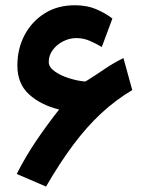

<svg xmlns="http://www.w3.org/2000/svg" viewBox="-20 -680 547 723"><path d="M202.6 -267.6Q133.3 -284.7 89.4 -324.7Q45.4 -364.7 45.4 -433.6Q45.4 -496.1 72.3 -547.4Q99.1 -598.6 147.7 -629.4Q196.3 -660.2 261.7 -660.2Q306.6 -660.2 340.3 -646.2Q374 -632.3 403.3 -610.4L363.3 -502.9Q343.3 -515.1 318.8 -525.9Q294.4 -536.6 267.1 -536.6Q241.7 -536.6 217.8 -524.4Q193.8 -512.2 178.7 -491.9Q163.6 -471.7 163.6 -446.8Q163.6 -427.2 185.8 -411.4Q208 -395.5 239.7 -385.5Q271.5 -375.5 299.8 -373Q300.8 -373 304.2 -374.8Q307.6 -376.5 308.1 -377Q343.8 -399.4 374.8 -420.7Q405.8 -441.9 444.8 -461.4L478 -340.8Q415 -303.2 361.1 -253.2Q307.1 -203.1 256.6 -135.7Q206.1 -68.4 153.3 22.5L43 -24.9Q75.7 -89.8 116.9 -150.6Q158.2 -211.4 202.6 -267.6Z"/></svg>

Font: Vazirmatn UI FD
Style: Bold
Weight: 700
Designer: Saber Rastikerdar
Foundry: Saber Rastikerdar
Version: Version 33.003